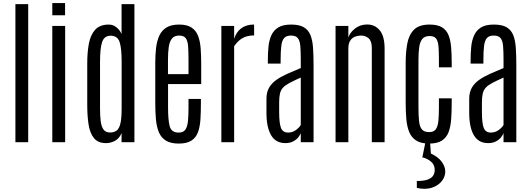

<svg xmlns="http://www.w3.org/2000/svg" viewBox="-20 -896 3337 1210"><path d="M77.1 0V-870.1H157.7V0Z M309.6 0V-732.4H390.6V0ZM309.6 -799.8V-876.5H390.1V-799.8Z M647.9 5.9Q597.2 5.9 571.8 -25.9Q546.4 -57.6 538.1 -112.1Q529.8 -166.5 529.8 -234.9V-497.6Q529.8 -566.9 540.3 -622.1Q550.8 -677.2 580.3 -709.2Q609.9 -741.2 666 -741.2Q692.9 -741.2 714.6 -723.4Q736.3 -705.6 746.1 -681.2V-870.1H827.1V0H746.1V-57.1Q731 -22 703.9 -8.1Q676.8 5.9 647.9 5.9ZM672.9 -61Q695.8 -61 712.4 -71Q729 -81.1 737.8 -113.5Q746.6 -146 746.6 -213.9V-508.3Q746.6 -592.3 733.6 -631.6Q720.7 -670.9 676.3 -670.9Q637.2 -670.4 623.8 -631.8Q610.4 -593.3 610.4 -504.9V-213.4Q610.4 -167.5 614.5 -133.3Q618.7 -99.1 632.1 -80.1Q645.5 -61 672.9 -61Z M1106.4 8.8Q1055.7 8.8 1025.6 -9.8Q995.6 -28.3 981.2 -62.7Q966.8 -97.2 962.6 -144.5Q958.5 -191.9 958.5 -248.5V-498Q958.5 -549.8 963.6 -594Q968.8 -638.2 984.1 -671.4Q999.5 -704.6 1029.5 -722.9Q1059.6 -741.2 1108.9 -741.2Q1158.7 -741.2 1187 -722.4Q1215.3 -703.6 1228.3 -669.9Q1241.2 -636.2 1244.6 -590.8Q1248 -545.4 1248 -492.7V-366.2H1039.1V-218.8Q1039.1 -139.2 1049.6 -99.9Q1060.1 -60.5 1106 -60.5Q1135.7 -60.5 1148.4 -79.3Q1161.1 -98.1 1164.6 -133.1Q1168 -168 1168 -216.3V-272.5H1246.1V-246.6Q1246.1 -190.4 1243.2 -143.8Q1240.2 -97.2 1227.8 -63Q1215.3 -28.8 1186.5 -10Q1157.7 8.8 1106.4 8.8ZM1038.6 -428.7H1168V-522Q1168 -570.8 1165.5 -604.2Q1163.1 -637.7 1150.9 -654.8Q1138.7 -671.9 1109.4 -671.9Q1078.6 -671.9 1063.5 -652.8Q1048.3 -633.8 1043.5 -599.4Q1038.6 -564.9 1038.6 -518.6Z M1375 0V-732.4H1455.6V-650.9Q1468.3 -693.4 1499.8 -717.3Q1531.2 -741.2 1580.1 -741.2Q1581.1 -741.2 1581.3 -731Q1581.5 -720.7 1581.5 -707Q1581.5 -693.4 1581.5 -683.1Q1581.5 -672.9 1581.5 -672.9Q1557.6 -672.9 1535.6 -667Q1513.7 -661.1 1493.9 -646.2Q1474.1 -631.3 1455.6 -605V0Z M1778.3 5.9Q1717.8 5.9 1688.5 -43.9Q1659.2 -93.8 1659.2 -185.1V-272.5Q1659.2 -314.5 1675.5 -343Q1691.9 -371.6 1721.4 -392.3Q1751 -413.1 1790.3 -430.7Q1829.6 -448.2 1875.5 -467.3V-519Q1875.5 -572.8 1872.6 -606.4Q1869.6 -640.1 1856.7 -656Q1843.8 -671.9 1814 -671.9Q1784.7 -671.9 1770.8 -656.2Q1756.8 -640.6 1752.7 -606.2Q1748.5 -571.8 1748.5 -515.1V-495.1H1668V-515.1Q1668 -560.1 1671.9 -600.8Q1675.8 -641.6 1689.9 -673.1Q1704.1 -704.6 1733.4 -722.9Q1762.7 -741.2 1814.5 -741.2Q1865.7 -741.2 1894.5 -724.4Q1923.3 -707.5 1936.5 -674.8Q1949.7 -642.1 1952.9 -593.8Q1956.1 -545.4 1956.1 -482.4V0H1875.5V-57.1Q1872.1 -46.9 1860.6 -31.7Q1849.1 -16.6 1828.6 -5.4Q1808.1 5.9 1778.3 5.9ZM1795.9 -60.5Q1823.7 -60.5 1845.7 -77.1Q1867.7 -93.8 1875.5 -108.9V-407.2Q1832 -387.7 1805.2 -373.5Q1778.3 -359.4 1764.2 -344.2Q1750 -329.1 1744.6 -307.4Q1739.3 -285.6 1739.3 -251.5V-190.4Q1739.3 -120.6 1750.5 -90.6Q1761.7 -60.5 1795.9 -60.5Z M2094.7 0V-732.4H2175.3V-659.2Q2185.1 -690.9 2217.5 -716.3Q2250 -741.7 2293.5 -741.7Q2342.8 -741.7 2373.3 -704.8Q2403.8 -668 2403.8 -589.4V0H2323.2V-593.3Q2323.2 -636.7 2303.5 -654.3Q2283.7 -671.9 2254.9 -671.9Q2234.9 -671.9 2216.6 -664.6Q2198.2 -657.2 2186.8 -639.4Q2175.3 -621.6 2175.3 -589.8V0Z M2684.1 8.8Q2633.3 8.8 2603.5 -10Q2573.7 -28.8 2559.3 -63.2Q2544.9 -97.7 2540.8 -144.8Q2536.6 -191.9 2536.6 -249V-499Q2536.6 -567.4 2546.9 -622.3Q2557.1 -677.2 2589.4 -709.2Q2621.6 -741.2 2687.5 -741.2Q2736.8 -741.2 2765.1 -724.1Q2793.5 -707 2806.4 -675Q2819.3 -643.1 2823 -599.1Q2826.7 -555.2 2826.7 -502.4V-471.7H2746.1V-522Q2746.1 -570.8 2743.4 -603.3Q2740.7 -635.7 2728.8 -652.3Q2716.8 -668.9 2687.5 -668.9Q2656.2 -668.9 2641.4 -650.4Q2626.5 -631.8 2621.8 -598.1Q2617.2 -564.5 2617.2 -518.1V-219.2Q2617.2 -166 2621.1 -131.3Q2625 -96.7 2639.2 -80.1Q2653.3 -63.5 2684.1 -63.5Q2713.9 -63.5 2726.6 -81.5Q2739.3 -99.6 2742.7 -134Q2746.1 -168.5 2746.1 -216.8V-276.4H2826.7V-247.1Q2826.7 -190.9 2823.2 -144Q2819.8 -97.2 2806.9 -63Q2793.9 -28.8 2764.9 -10Q2735.8 8.8 2684.1 8.8ZM2653.3 293.9Q2631.8 293.9 2606.9 288.1V244.6Q2653.3 244.6 2677.5 234.9Q2701.7 225.1 2710.7 209.2Q2719.7 193.4 2719.7 175.3Q2719.7 142.1 2695.8 122.1Q2671.9 102.1 2641.6 95.7L2661.1 0H2690.4L2695.3 71.3Q2743.2 94.2 2764.6 124.5Q2786.1 154.8 2786.1 184.6Q2786.1 213.4 2769.3 238.3Q2752.4 263.2 2722.4 278.6Q2692.4 293.9 2653.3 293.9Z M3056.2 5.9Q2995.6 5.9 2966.3 -43.9Q2937 -93.8 2937 -185.1V-272.5Q2937 -314.5 2953.4 -343Q2969.7 -371.6 2999.3 -392.3Q3028.8 -413.1 3068.1 -430.7Q3107.4 -448.2 3153.3 -467.3V-519Q3153.3 -572.8 3150.4 -606.4Q3147.5 -640.1 3134.5 -656Q3121.6 -671.9 3091.8 -671.9Q3062.5 -671.9 3048.6 -656.2Q3034.7 -640.6 3030.5 -606.2Q3026.4 -571.8 3026.4 -515.1V-495.1H2945.8V-515.1Q2945.8 -560.1 2949.7 -600.8Q2953.6 -641.6 2967.8 -673.1Q2981.9 -704.6 3011.2 -722.9Q3040.5 -741.2 3092.3 -741.2Q3143.6 -741.2 3172.4 -724.4Q3201.2 -707.5 3214.4 -674.8Q3227.5 -642.1 3230.7 -593.8Q3233.9 -545.4 3233.9 -482.4V0H3153.3V-57.1Q3149.9 -46.9 3138.4 -31.7Q3127 -16.6 3106.4 -5.4Q3085.9 5.9 3056.2 5.9ZM3073.7 -60.5Q3101.6 -60.5 3123.5 -77.1Q3145.5 -93.8 3153.3 -108.9V-407.2Q3109.9 -387.7 3083 -373.5Q3056.2 -359.4 3042 -344.2Q3027.8 -329.1 3022.5 -307.4Q3017.1 -285.6 3017.1 -251.5V-190.4Q3017.1 -120.6 3028.3 -90.6Q3039.6 -60.5 3073.7 -60.5Z"/></svg>

Font: Antonio ExtraLight
Style: Regular
Weight: 250
Designer: Vernon Adams
Foundry: Vernon Adams
Version: Version 1.002